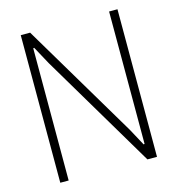

<svg xmlns="http://www.w3.org/2000/svg" viewBox="-109 -835 862 930"><g transform="rotate(-15 321.5 -370.0)"><path d="M79 -740H126L471 -160L517 -75L522 -76V-740H564V0H516L175 -574L126 -664L121 -663V0H79Z"/></g></svg>

Font: Encode Sans Compressed
Style: ExtraLight
Weight: 200
Designer: Pablo Impallari, Andres Torresi
Foundry: Pablo Impallari, Andres Torresi
Version: Version 1.000; ttfautohint (v1.00) -l 8 -r 50 -G 200 -x 14 -